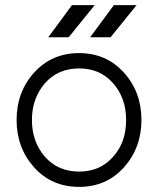

<svg xmlns="http://www.w3.org/2000/svg" viewBox="-20 -720 618 752"><path d="M333 -574H413L515 -700H426ZM169 -574H249L351 -700H262ZM290 -452Q372 -452 423 -394Q474 -336 474 -250Q474 -207 461.5 -171Q449 -135 423 -106Q372 -48 290 -48Q207 -48 156 -106Q105 -165 105 -250Q105 -293 118 -329Q131 -365 156 -394Q207 -452 290 -452ZM290 -512Q183 -512 114 -436Q45 -360 45 -250Q45 -141 114 -64Q183 12 290 12Q396 12 465 -64Q534 -141 534 -250Q534 -360 465 -436Q396 -512 290 -512Z"/></svg>

Font: Unageo
Style: Light
Weight: 300
Designer: Richard Sepsi
Foundry: Richard Sepsi
Version: Version 2.000